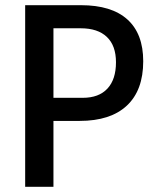

<svg xmlns="http://www.w3.org/2000/svg" viewBox="-20 -720 619 740"><path d="M77 -700H292Q410 -700 471 -645Q532 -590 532 -484Q532 -372 469 -313Q406 -254 287 -254H186V0H77ZM299 -343Q361 -343 394 -378.5Q427 -414 427 -480Q427 -544 392 -577.5Q357 -611 291 -611H186V-343Z"/></svg>

Font: Sarabun Medium
Style: Regular
Weight: 500
Designer: Suppakit Chalermlarp | Katatrad Co.,Ltd.
Foundry: Cadson Demak Co.,Ltd.
Version: Version 1.000; ttfautohint (v1.6)